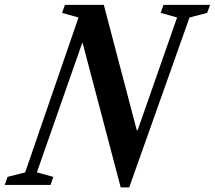

<svg xmlns="http://www.w3.org/2000/svg" viewBox="-71 -782 908 812"><path d="M439.5 10.5 278.5 -600H276.5L85 -53L154.5 -34L143 0H-51L-39 -34L35.5 -53L261 -708L191.5 -727.5L203.5 -761.5H368L507.5 -231H511L678 -708L608.5 -727.5L620.5 -761.5H817.5L805 -727.5L730.5 -708L475.5 10.5Z"/></svg>

Font: Libre Caslon Condensed
Style: Italic
Weight: 400
Italic angle: -22.583°
Designer: Pablo Impallari, Rodrigo Fuenzalida, Katja Schimmel, Ertekin Erdin
Foundry: Pablo Impallari, Rodrigo Fuenzalida
Version: Version 2.000;gftools[0.9.33]